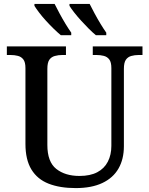

<svg xmlns="http://www.w3.org/2000/svg" viewBox="-20 -951 763 981"><path d="M367 10Q286 10 228.5 -12.5Q171 -35 140.5 -85Q110 -135 110 -216V-603Q110 -633 99.5 -647Q89 -661 71.5 -665.5Q54 -670 34 -670H15V-714H317V-670H298Q278 -670 260 -665Q242 -660 232 -645.5Q222 -631 222 -599V-210Q222 -124 267.5 -88Q313 -52 386 -52Q441 -52 477 -71Q513 -90 531 -125Q549 -160 549 -206V-603Q549 -633 538.5 -647Q528 -661 510.5 -665.5Q493 -670 473 -670H454V-714H708V-670H689Q668 -670 650.5 -665Q633 -660 623 -645.5Q613 -631 613 -599V-204Q613 -138 585.5 -90Q558 -42 503 -16Q448 10 367 10ZM470 -771Q453 -785 433.5 -804.5Q414 -824 394 -846Q374 -868 358.5 -888Q343 -908 335 -921V-931H438Q449 -909 463.5 -882Q478 -855 493.5 -829.5Q509 -804 523 -784V-771ZM291 -771Q274 -785 254 -804.5Q234 -824 214 -846Q194 -868 179 -888Q164 -908 156 -921V-931H259Q270 -909 284.5 -882Q299 -855 314.5 -829.5Q330 -804 344 -784V-771Z"/></svg>

Font: ET Text
Style: Regular
Weight: 470
Designer: Monotype Design Team
Foundry: Monotype Imaging Inc.
Version: Version 2.009